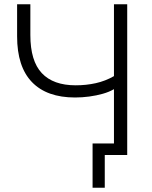

<svg xmlns="http://www.w3.org/2000/svg" viewBox="-20 -725 710 898"><path d="M470 153H413V-54H531V0H470ZM513 0V-308Q491 -295 461 -286.5Q431 -278 397.5 -273.5Q364 -269 331 -269Q199 -269 129.5 -341Q60 -413 60 -555V-705H122V-561Q122 -440 175.5 -383Q229 -326 334 -326Q383 -326 428 -336Q473 -346 513 -369V-705H575V0Z"/></svg>

Font: Nunito Sans 12pt Light
Style: Regular
Weight: 300
Designer: Vernon Adams
Foundry: Vernon Adams
Version: Version 3.101;gftools[0.9.27]